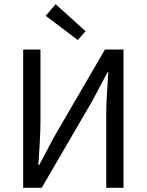

<svg xmlns="http://www.w3.org/2000/svg" viewBox="-20 -891 696 911"><path d="M90 0V-656H172V-317Q172 -265 168.5 -211.5Q165 -158 162 -108H166L237 -242L478 -656H566V0H484V-343Q484 -395 487.5 -446.5Q491 -498 494 -548H490L419 -414L178 0ZM349 -701 197 -816 244 -871 386 -743Z"/></svg>

Font: SourceSansPro
Style: Book
Weight: 400
Designer: Paul D. Hunt
Foundry: Adobe Systems Incorporated
Version: Version 2.021;PS 2.000;hotconv 1.0.86;makeotf.lib2.5.63406